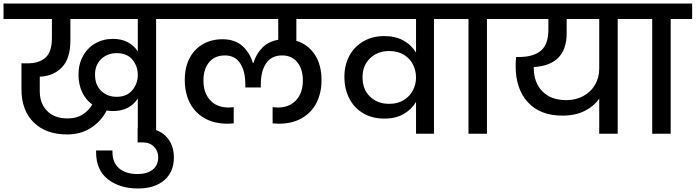

<svg xmlns="http://www.w3.org/2000/svg" viewBox="-44 -760 3953 1091"><path d="M965 -740V-652H843V0H739V-200Q718 -167 682.5 -148Q647 -129 598 -129Q580 -129 562 -132Q531 -71 473 -33.5Q415 4 337 4Q218 4 148 -64Q78 -132 78 -253V-400H111Q178 -400 214.5 -432.5Q251 -465 251 -544V-652H-24V-740ZM340 -87Q390 -87 425 -109Q460 -131 480 -166Q443 -193 422.5 -237Q402 -281 402 -336Q402 -395 427.5 -441.5Q453 -488 497.5 -513.5Q542 -539 598 -539Q647 -539 682.5 -520Q718 -501 739 -468V-652H356V-531Q356 -428 308.5 -378Q261 -328 182 -324V-241Q182 -172 224 -129.5Q266 -87 340 -87ZM619 -210Q677 -210 708 -247.5Q739 -285 739 -334Q739 -384 708.5 -421Q678 -458 619 -458Q567 -458 531.5 -425Q496 -392 496 -336Q496 -277 531 -243.5Q566 -210 619 -210Z M944 135Q944 217 889.5 264Q835 311 740 311Q636 311 569 258.5Q502 206 502 104Q502 100 502 95H595Q595 100 595 104Q595 164 633 196.5Q671 229 737 229Q792 229 823.5 204Q855 179 855 134Q855 98 831 73.5Q807 49 765 49H738V-33H765Q851 -33 897.5 13Q944 59 944 135Z M1640 -652V-528Q1706 -508 1744.5 -450Q1783 -392 1783 -305Q1783 -233 1755 -177Q1727 -121 1672 -89Q1617 -57 1539 -57Q1531 -57 1505 -59V-151L1533 -149Q1601 -149 1639 -191Q1677 -233 1677 -303Q1677 -366 1646 -405.5Q1615 -445 1559 -445Q1499 -445 1468.5 -400.5Q1438 -356 1438 -281V-263H1350V-281Q1350 -355 1321 -400Q1292 -445 1234 -445Q1176 -445 1144 -406Q1112 -367 1112 -303Q1112 -233 1150 -191Q1188 -149 1256 -149L1284 -151V-59Q1258 -57 1250 -57Q1172 -57 1117 -89Q1062 -121 1034 -177Q1006 -233 1006 -305Q1006 -378 1033.5 -430Q1061 -482 1109.5 -509.5Q1158 -537 1220 -537Q1291 -537 1333.5 -498.5Q1376 -460 1393 -402H1396Q1411 -452 1445.5 -488Q1480 -524 1537 -534V-652H917V-740H1871V-652Z M2544 -740V-652H2422V0H2320V-181Q2294 -137 2248.5 -111.5Q2203 -86 2140 -86Q2072 -86 2020.5 -116Q1969 -146 1941 -200Q1913 -254 1913 -324Q1913 -391 1941.5 -443.5Q1970 -496 2021.5 -525.5Q2073 -555 2140 -555Q2202 -555 2248 -530Q2294 -505 2320 -461V-652H1824V-740ZM2167 -170Q2217 -170 2251.5 -192Q2286 -214 2303 -248Q2320 -282 2320 -319V-320Q2320 -358 2303 -392.5Q2286 -427 2251.5 -448.5Q2217 -470 2167 -470Q2102 -470 2059 -429Q2016 -388 2016 -321Q2016 -252 2058.5 -211Q2101 -170 2167 -170Z M2618 0V-652H2496V-740H2845V-652H2723V0Z M3588 -652H3466V0H3361V-200Q3331 -156 3278 -129.5Q3225 -103 3152 -103Q3025 -103 2955.5 -179Q2886 -255 2886 -385Q2886 -411 2889 -436H2902Q2988 -436 3030 -472.5Q3072 -509 3072 -590V-652H2797V-740H3588ZM3361 -652H3176V-572Q3176 -390 2989 -379V-375Q2989 -291 3038 -241Q3087 -191 3174 -191Q3227 -191 3270 -214Q3313 -237 3337 -278Q3361 -319 3361 -371Z M3662 0V-652H3540V-740H3889V-652H3767V0Z"/></svg>

Font: Fz Poppins Med
Style: Regular
Weight: 500
Designer: Ninad Kale (Devanagari), Jonny Pinhorn (Latin)
Foundry: Indian Type Foundry
Version: Vit hóa bi Vntype.Com & FontZin.Com